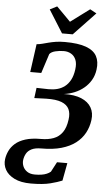

<svg xmlns="http://www.w3.org/2000/svg" viewBox="-110 -1042 771 1353"><g transform="rotate(5 275.0 -366.0)"><path d="M161.5 263.5Q91 263.5 45.5 241.2Q0 219 -19.8 183.5Q-39.5 148 -34 108Q-30 78 -16.2 49Q-2.5 20 24.5 -3.8Q51.5 -27.5 95.5 -41.5Q139.5 -55.5 205 -55.5Q256.5 -55.5 294.5 -69.8Q332.5 -84 356.2 -117.5Q380 -151 387.5 -208.5Q394 -252 379.8 -282.2Q365.5 -312.5 326.5 -327.8Q287.5 -343 218 -341.5L133.5 -338.5L143 -411.5L227.5 -409.5Q260 -409 289 -416.5Q318 -424 341.8 -442Q365.5 -460 381.5 -489.8Q397.5 -519.5 403.5 -563.5Q409.5 -606 398.2 -633Q387 -660 364.2 -673.2Q341.5 -686.5 313 -686.5Q282 -686.5 253 -679.5Q224 -672.5 211.5 -656.5L167 -519H89L116.5 -718Q135.5 -719.5 155.2 -724.5Q175 -729.5 198.2 -735.8Q221.5 -742 249.8 -746.5Q278 -751 313.5 -751Q409 -751 464.2 -730.8Q519.5 -710.5 540.2 -671.5Q561 -632.5 553 -576Q547.5 -534.5 528.2 -501.8Q509 -469 480 -444.8Q451 -420.5 414.8 -405.5Q378.5 -390.5 338.5 -385Q413.5 -387 462.5 -366.5Q511.5 -346 533.2 -308Q555 -270 548 -219Q541.5 -169.5 518.8 -127.5Q496 -85.5 455.8 -54.5Q415.5 -23.5 355.8 -6.2Q296 11 214.5 11Q171 11 145.8 23.5Q120.5 36 108.8 56.8Q97 77.5 93.5 102Q90.5 125.5 99.5 147.5Q108.5 169.5 129.8 183.8Q151 198 184.5 198Q209.5 198 230.8 194.8Q252 191.5 268.2 184.5Q284.5 177.5 295.5 168L332.5 98H405.5L382 223.5Q351 236.5 299 250Q247 263.5 161.5 263.5ZM288.5 -809.5 187.5 -970.5 238 -996Q263 -971 287.8 -946Q312.5 -921 337 -896Q371 -921 404.2 -946Q437.5 -971 471.5 -996L517.5 -971L364 -809.5Z"/></g></svg>

Font: Merriweather
Style: Bold Italic
Weight: 700
Italic angle: -7.8°
Version: Version 2.101